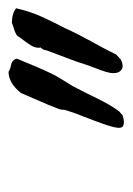

<svg xmlns="http://www.w3.org/2000/svg" viewBox="50 -818 310 449"><g transform="rotate(-90 204.5 -594.0)"><path d="M168 -469.7Q164.1 -466.8 159.2 -461.9Q126 -451.7 129.9 -474.6Q131.3 -486.3 139.2 -508.3Q147 -530.3 156.2 -553.5Q165.5 -576.7 169.9 -591.8Q171.9 -596.2 171.9 -601.6Q171.9 -606.9 173.8 -611.3Q178.7 -624 183.6 -636Q188.5 -647.9 193.4 -658.7L210.9 -699.2Q233.9 -728.5 260.7 -728.5Q266.6 -724.6 274.4 -723.1Q283.7 -721.7 287.1 -716.8Q292 -711.9 291 -708.5Q290 -705.1 285.2 -694.3Q280.3 -681.6 272.9 -664.6Q265.6 -647.5 256.8 -628.9Q253.9 -623 250.5 -616.9Q247.1 -610.8 243.2 -604.5Q239.3 -598.1 235.4 -591.8Q231.4 -585.4 227.5 -579.1Q219.7 -564.5 212.4 -549.8Q205.1 -535.2 198.2 -521Q191.4 -506.8 183.8 -493.9Q176.3 -481 168 -469.7ZM375 -720.7Q396.5 -720.7 409.2 -710.9Q401.4 -676.8 388.7 -649.4Q376 -622.1 362.3 -595.7Q350.1 -568.4 332.5 -536.6Q323.2 -520 315.4 -505.1Q307.6 -490.2 300.8 -476.6Q296.9 -472.7 294.9 -471.2Q293 -469.7 289.1 -465.8Q272.5 -458 264.2 -465.3Q255.9 -472.7 257.8 -489.3Q258.8 -497.1 264.2 -512.2Q269.5 -527.3 275.4 -542Q279.3 -554.7 283.4 -566.2Q287.6 -577.6 291.5 -588.4Q295.4 -599.1 299.8 -610.4Q304.2 -621.6 308.6 -633.8Q311 -639.2 311.5 -643.6Q312 -647.9 317.4 -653.3Q314.5 -666 326.2 -682.1L345.7 -709Q352.5 -713.4 360.8 -715.8Q364.7 -716.8 368.2 -718Q371.6 -719.2 375 -720.7Z"/></g></svg>

Font: Freehand
Style: Regular
Weight: 400
Designer: Danh Hong
Version: Version 8.001; ttfautohint (v1.8.3)